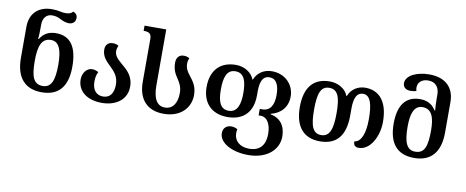

<svg xmlns="http://www.w3.org/2000/svg" viewBox="-81 -1149 4310 1777"><g transform="rotate(10 2074.5 -260.0)"><path d="M324 13C483 13 564 -81 564 -269C564 -454 499 -549 362 -549C287 -549 242 -515 214 -468H208C211 -500 212 -545 212 -572V-601C212 -671 250 -705 298 -705C332 -705 356 -697 379 -684C403 -672 431 -660 463 -660C491 -660 524 -676 524 -720C524 -746 509 -765 483 -773C468 -752 443 -747 418 -747C399 -747 383 -748 365 -753C344 -758 320 -761 287 -761C169 -761 81 -694 81 -558V-268C81 -79 170 13 324 13ZM324 -46C237 -46 212 -115 212 -264C212 -396 237 -479 327 -479C403 -479 433 -405 433 -263C433 -115 403 -46 324 -46Z M890 13C1024 13 1123 -60 1123 -179C1123 -283 1060 -332 1007 -377C970 -409 938 -438 938 -483C938 -502 943 -518 951 -533C939 -543 921 -549 896 -549C854 -549 827 -522 827 -478C827 -412 869 -372 911 -332C950 -293 990 -252 990 -176C990 -95 956 -47 890 -47C826 -47 789 -94 789 -169C789 -206 794 -232 809 -262C791 -272 770 -279 751 -279C698 -279 660 -228 660 -167C660 -64 742 13 890 13Z M1470 13C1631 13 1719 -87 1719 -206C1719 -289 1683 -332 1651 -374C1626 -405 1605 -436 1605 -483C1605 -502 1609 -518 1617 -533C1605 -543 1588 -549 1562 -549C1520 -549 1494 -519 1494 -473C1494 -406 1516 -369 1539 -334C1563 -298 1586 -263 1586 -201C1586 -107 1546 -46 1472 -46C1402 -46 1360 -103 1360 -234V-760H1156V-711H1161C1214 -711 1230 -691 1230 -646V-244C1230 -85 1312 13 1470 13Z M2308 253C2482 253 2590 155 2590 30C2590 -70 2540 -138 2447 -154V-159C2540 -181 2602 -247 2602 -348C2602 -456 2520 -549 2391 -549C2313 -549 2254 -505 2230 -442H2226C2203 -505 2133 -549 2054 -549C1902 -549 1820 -454 1820 -302C1820 -157 1903 -60 2057 -60C2212 -60 2293 -153 2293 -303V-342C2293 -445 2322 -490 2378 -490C2442 -490 2471 -435 2471 -338C2471 -243 2437 -186 2362 -186H2340V-125H2360C2420 -125 2457 -64 2457 31C2457 129 2410 194 2307 194C2212 194 2164 139 2164 73C2164 60 2165 48 2168 35C2151 25 2130 19 2110 19C2070 19 2033 43 2033 95C2033 187 2155 253 2308 253ZM2059 -119C1980 -119 1954 -187 1954 -302C1954 -419 1980 -490 2059 -490C2143 -490 2165 -412 2165 -302C2165 -204 2143 -119 2059 -119Z M2939 13C3094 13 3175 -80 3175 -270V-336C3175 -445 3204 -490 3259 -490C3329 -490 3351 -401 3351 -269C3351 -131 3317 -49 3254 -42C3254 -9 3267 10 3304 10C3407 10 3484 -122 3484 -265C3484 -454 3402 -549 3269 -549C3196 -549 3136 -506 3113 -444H3108C3086 -506 3015 -549 2936 -549C2784 -549 2702 -455 2702 -269C2702 -84 2785 13 2939 13ZM2941 -46C2862 -46 2836 -114 2836 -269C2836 -421 2862 -490 2941 -490C3025 -490 3047 -414 3047 -269C3047 -131 3025 -46 2941 -46Z M3825 13C3979 13 4067 -79 4067 -268V-554C4067 -694 3980 -773 3831 -773C3711 -773 3613 -724 3613 -653C3613 -622 3633 -593 3682 -593C3699 -593 3720 -595 3739 -601C3735 -612 3734 -624 3734 -634C3734 -681 3770 -716 3831 -716C3899 -716 3936 -671 3936 -601V-564C3936 -534 3938 -485 3941 -453H3935C3907 -500 3862 -533 3787 -533C3650 -533 3584 -438 3584 -269C3584 -81 3665 13 3825 13ZM3825 -46C3745 -46 3716 -115 3716 -263C3716 -390 3745 -464 3822 -464C3912 -464 3936 -381 3936 -264C3936 -115 3912 -46 3825 -46Z"/></g></svg>

Font: Noto Serif Georgian SemiBold
Style: Regular
Weight: 600
Designer: Monotype Design Team, Akaki Razmadze
Foundry: Google LLC
Version: Version 2.003